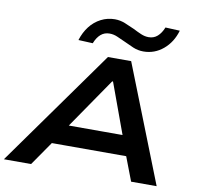

<svg xmlns="http://www.w3.org/2000/svg" viewBox="-115 -1038 1177 1140"><g transform="rotate(10 473.5 -468.5)"><path d="M-18 0 485 -705H625L903 0H749L671 -204L737 -144H200L288 -205L146 0ZM535 -567 300 -225 268 -264H707L664 -228L540 -567ZM382 -770 295 -774Q310 -822 337.5 -857.5Q365 -893 404 -913Q443 -933 487 -933Q519 -933 549 -921Q579 -909 607 -896Q632 -883 655.5 -873Q679 -863 702 -863Q733 -863 755 -882.5Q777 -902 791 -937L878 -933Q857 -861 805 -817.5Q753 -774 686 -774Q653 -774 623.5 -786.5Q594 -799 565 -813Q541 -824 518 -834Q495 -844 471 -844Q440 -844 418 -825Q396 -806 382 -770Z"/></g></svg>

Font: Nunito Sans 7pt Expanded
Style: Bold Italic
Weight: 700
Width: 7
Italic angle: -9°
Designer: Vernon Adams
Foundry: Vernon Adams
Version: Version 3.101;gftools[0.9.27]